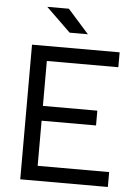

<svg xmlns="http://www.w3.org/2000/svg" viewBox="-60 -940 705 985"><g transform="rotate(5 293.0 -447.0)"><path d="M82 0H533.2V-76.7H165V-309.1H445.3V-385.3H165V-616.7H533.2V-693.4H82ZM269 -771.5H362.8L254.4 -893.6H143.1Z"/></g></svg>

Font: Cascadia Mono PL SemiLight
Style: Regular
Weight: 350
Monospace: yes
Designer: Aaron Bell
Foundry: Saja Typeworks
Version: Version 2404.023